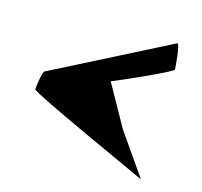

<svg xmlns="http://www.w3.org/2000/svg" viewBox="-74 -696 638 605"><g transform="rotate(15 245.5 -394.0)"><path d="M39 -360C39 -350 423 -178 434 -172L338 -310L262 -446C270 -448 448 -526 448 -534C448 -542 442 -618 434 -616L53 -422C46 -420 39 -370 39 -360Z"/></g></svg>

Font: Ampere
Style: Regular
Weight: 400
Version: Version 1